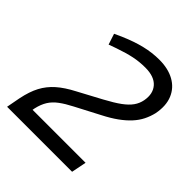

<svg xmlns="http://www.w3.org/2000/svg" viewBox="-195 -839 967 967"><g transform="rotate(45 289.0 -355.0)"><path d="M10 0 24 -74Q36 -133 57 -172.5Q78 -212 112.5 -242.5Q147 -273 201 -301L326 -368Q378 -396 408 -418Q438 -440 454 -462.5Q470 -485 475 -512Q485 -566 456 -599Q427 -632 363 -632Q321 -632 282.5 -624Q244 -616 192 -598L150 -583L131 -641L173 -660Q231 -685 282.5 -697.5Q334 -710 385 -710Q448 -710 492 -685.5Q536 -661 555 -615.5Q574 -570 562 -507Q555 -477 541.5 -450Q528 -423 505.5 -398.5Q483 -374 451 -351Q419 -328 376 -306L246 -238Q207 -218 180 -198Q153 -178 137.5 -153Q122 -128 114 -93L108 -61L97 -80H489L473 0Z"/></g></svg>

Font: REM Light
Style: Italic
Weight: 300
Italic angle: -11°
Designer: Octavio Pardo
Foundry: Ashler Design
Version: Version 1.005;gftools[0.9.28]